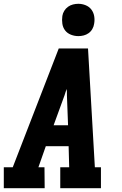

<svg xmlns="http://www.w3.org/2000/svg" viewBox="-21 -990 641 1010"><path d="M-1 0V-110H46L288 -735H442L478 -110H510V0H296V-110H343L340 -221H220L181 -110H213L214 0ZM261 -331H337L331 -490Q331 -498 331 -506Q331 -514 330 -522Q327 -514 324 -506Q321 -498 319 -490ZM391 -800Q371 -800 352 -807.5Q333 -815 321.5 -830Q310 -845 307 -865Q304 -885 307 -906Q309 -920 317 -933Q325 -946 337 -954.5Q349 -963 363 -966.5Q377 -970 391 -970Q411 -970 429.5 -962.5Q448 -955 459.5 -940Q471 -925 474.5 -905Q478 -885 474 -864Q472 -850 464.5 -837Q457 -824 445 -815.5Q433 -807 419 -803.5Q405 -800 391 -800Z"/></svg>

Font: Iosevka Etoile Extrabold
Style: Italic
Weight: 800
Italic angle: -9°
Designer: Belleve Invis
Foundry: Belleve Invis
Version: Version 22.1.2; ttfautohint (v1.8.4)